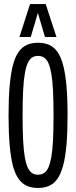

<svg xmlns="http://www.w3.org/2000/svg" viewBox="-20 -922 377 952"><path d="M167.9 -55.7Q185.1 -55.7 198 -63.7Q210.8 -71.6 219.7 -90.9Q228.5 -110.1 234.4 -143.4Q240.3 -176.7 242.9 -227.5Q245.4 -278.4 245.4 -349.8Q245.4 -421.1 242.9 -472.3Q240.3 -523.6 234.5 -557Q228.6 -590.4 219.7 -609.7Q210.8 -629 198 -636.9Q185.1 -644.9 167.9 -644.9Q151.6 -644.9 139.2 -636.9Q126.8 -629 117.8 -609.7Q108.8 -590.4 103 -556.6Q97.1 -522.7 94.6 -471.4Q92 -420.2 92 -349Q92 -277.5 94.6 -227.2Q97.1 -176.9 103 -143.4Q108.8 -109.8 117.8 -90.8Q126.8 -71.8 139.2 -63.8Q151.6 -55.7 167.9 -55.7ZM168.2 10Q137.6 10 113.9 -0.3Q90.2 -10.6 72.6 -34.7Q55 -58.9 44.1 -99.7Q33.3 -140.6 27.9 -202.4Q22.4 -264.2 22.4 -349Q22.4 -434.8 27.9 -496.1Q33.3 -557.5 44.1 -599Q55 -640.5 72.6 -665Q90.2 -689.4 113.9 -699.7Q137.6 -710 168.2 -710Q199.3 -710 223.2 -699.7Q247.1 -689.4 264.5 -665.3Q281.8 -641.1 292.9 -599.9Q304 -558.6 309.5 -497Q315 -435.4 315 -350.2Q315 -265 309.6 -203.6Q304.2 -142.1 293 -100.8Q281.8 -59.5 264.5 -35.1Q247.1 -10.7 223.2 -0.4Q199.3 10 168.2 10ZM76.5 -738.5 128.8 -901.7H206.6L260 -738.5H202.9L167.8 -858L132.5 -738.5Z"/></svg>

Font: Georama ExtraCondensed Thin
Style: Regular
Weight: 100
Width: 2
Designer: Jean-Baptiste Levee
Foundry: Production Type
Version: Version 1.001